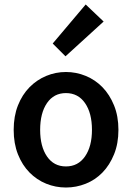

<svg xmlns="http://www.w3.org/2000/svg" viewBox="-20 -824 589 856"><path d="M274 12Q228 12 186 -5Q144 -22 111.5 -55Q79 -88 60 -136Q41 -184 41 -245Q41 -306 60 -354Q79 -402 111.5 -435Q144 -468 186 -485.5Q228 -503 274 -503Q320 -503 362.5 -485.5Q405 -468 437 -435Q469 -402 488.5 -354Q508 -306 508 -245Q508 -184 488.5 -136Q469 -88 437 -55Q405 -22 362.5 -5Q320 12 274 12ZM274 -82Q328 -82 359 -126.5Q390 -171 390 -245Q390 -320 359 -364.5Q328 -409 274 -409Q220 -409 189.5 -364.5Q159 -320 159 -245Q159 -171 189.5 -126.5Q220 -82 274 -82ZM272 -573 215 -630 362 -804 442 -728Z"/></svg>

Font: CV Source Sans Light
Style: Bold
Weight: 600
Designer: Paul D. Hunt
Foundry: Adobe Systems Incorporated
Version: Version 3.001